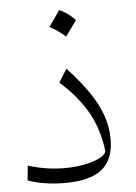

<svg xmlns="http://www.w3.org/2000/svg" viewBox="-53 -775 583 821"><g transform="rotate(-5 238.5 -364.5)"><path d="M403.3 -165Q403.3 -215.8 386.7 -264.6Q370.1 -313.5 334.5 -366.5Q298.8 -419.4 241.2 -481.4L205.6 -424.8Q281.7 -357.9 323.5 -283.9Q365.2 -210 376.5 -114.3Q370.1 -98.1 344 -85.7Q317.9 -73.2 279.3 -65.9Q240.7 -58.6 196.3 -58.6Q157.7 -58.6 118.7 -64.7Q79.6 -70.8 40.5 -83L34.2 -20Q67.4 -7.8 108.2 -1.5Q148.9 4.9 192.9 4.9Q246.6 4.9 286.1 -5.1Q325.7 -15.1 351.6 -35.9Q377.4 -56.6 390.4 -88.9Q403.3 -121.1 403.3 -165ZM231.9 -733.9Q219.7 -715.8 208.3 -699.2Q196.8 -682.6 184.6 -665.5Q202.1 -656.2 219.5 -644.3Q236.8 -632.3 252 -618.2Q264.6 -635.3 276.6 -652.1Q288.6 -668.9 300.3 -685.5Q280.3 -705.1 263.4 -716.6Q246.6 -728 231.9 -733.9Z"/></g></svg>

Font: Pinar-VF
Style: Regular
Weight: 300
Designer: Amin Abedi
Version: Version 3.0